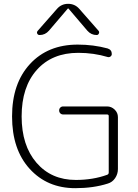

<svg xmlns="http://www.w3.org/2000/svg" viewBox="-20 -973 719 1003"><path d="M373 10Q227 10 135 -91Q43 -192 43 -365Q43 -537 136.5 -638.5Q230 -740 386 -740Q468 -740 542 -720Q564 -713 564 -691Q564 -683 557.5 -678Q551 -673 543 -675Q470 -697 389 -697Q252 -697 172.5 -608Q93 -519 93 -365Q93 -213 170.5 -123Q248 -33 376 -33Q466 -33 540 -60Q548 -63 548 -72V-367Q548 -375 539 -375H310Q301 -375 295 -381Q289 -387 289 -396Q289 -405 295 -411Q301 -417 310 -417H539Q562 -417 579 -400.5Q596 -384 596 -361V-90Q596 -64 581.5 -42.5Q567 -21 543 -14Q468 10 373 10ZM394 -927 495 -812Q500 -806 496.5 -798Q493 -790 485 -790Q456 -790 436 -813L338 -928Q337 -929 336 -929L334 -928L236 -813Q216 -790 187 -790Q178 -790 174.5 -797.5Q171 -805 177 -812L278 -927Q301 -953 336 -953Q371 -953 394 -927Z"/></svg>

Font: Rounded Mplus 1c Light
Style: Regular
Weight: 300
Version: Version 1.059.20150529